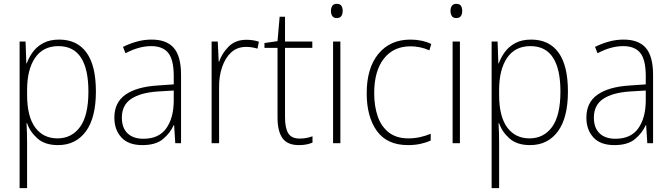

<svg xmlns="http://www.w3.org/2000/svg" viewBox="-20 -745 3495 999"><path d="M288 -539Q381 -539 430 -471.5Q479 -404 479 -269Q479 -132 426.5 -61Q374 10 282 10Q214 10 175 -24.5Q136 -59 121 -104H118Q121 -55 121 -1V234H82V-529H113L117 -415H119Q131 -448 152 -476Q173 -504 206.5 -521.5Q240 -539 288 -539ZM284 -505Q204 -505 162.5 -444Q121 -383 121 -277V-251Q121 -139 163 -82Q205 -25 279 -25Q353 -25 396.5 -84.5Q440 -144 440 -269Q440 -385 401.5 -445Q363 -505 284 -505Z M769 -539Q847 -539 884.5 -495.5Q922 -452 922 -355V0H892L886 -94H884Q865 -52 827.5 -21Q790 10 721 10Q648 10 611.5 -30Q575 -70 575 -133Q575 -212 633 -252.5Q691 -293 798 -300L884 -306V-349Q884 -434 855.5 -469.5Q827 -505 767 -505Q735 -505 702 -496Q669 -487 633 -468L620 -501Q654 -518 691.5 -528.5Q729 -539 769 -539ZM801 -269Q711 -263 662.5 -230.5Q614 -198 614 -133Q614 -80 643.5 -51.5Q673 -23 726 -23Q806 -23 844.5 -76.5Q883 -130 884 -219V-274Z M1262 -538Q1298 -538 1327 -528L1320 -492Q1306 -496 1291.5 -498.5Q1277 -501 1261 -501Q1214 -501 1183 -472.5Q1152 -444 1135.5 -395.5Q1119 -347 1120 -288V0H1081V-529H1113L1118 -424H1120Q1135 -468 1170 -503Q1205 -538 1262 -538Z M1540 -24Q1559 -24 1576 -27.5Q1593 -31 1606 -36V-3Q1592 3 1575 6.5Q1558 10 1535 10Q1475 10 1449.5 -26.5Q1424 -63 1424 -133V-496H1356V-521L1424 -531L1435 -658H1463V-529H1605V-496H1463V-135Q1463 -80 1479.5 -52Q1496 -24 1540 -24Z M1732 -725Q1750 -725 1756.5 -714.5Q1763 -704 1763 -688Q1763 -672 1756 -661.5Q1749 -651 1732 -651Q1716 -651 1709 -661.5Q1702 -672 1702 -688Q1702 -704 1709 -714.5Q1716 -725 1732 -725ZM1751 -529V0H1713V-529Z M2103 10Q1994 10 1941 -63.5Q1888 -137 1888 -260Q1888 -391 1949 -465Q2010 -539 2116 -539Q2176 -539 2224 -516L2214 -483Q2190 -494 2165 -499Q2140 -504 2116 -504Q2027 -504 1977 -439.5Q1927 -375 1927 -261Q1927 -192 1945.5 -139Q1964 -86 2003.5 -55.5Q2043 -25 2105 -25Q2136 -25 2165.5 -31.5Q2195 -38 2221 -49V-14Q2198 -3 2168 3.5Q2138 10 2103 10Z M2354 -725Q2372 -725 2378.5 -714.5Q2385 -704 2385 -688Q2385 -672 2378 -661.5Q2371 -651 2354 -651Q2338 -651 2331 -661.5Q2324 -672 2324 -688Q2324 -704 2331 -714.5Q2338 -725 2354 -725ZM2373 -529V0H2335V-529Z M2744 -539Q2837 -539 2886 -471.5Q2935 -404 2935 -269Q2935 -132 2882.5 -61Q2830 10 2738 10Q2670 10 2631 -24.5Q2592 -59 2577 -104H2574Q2577 -55 2577 -1V234H2538V-529H2569L2573 -415H2575Q2587 -448 2608 -476Q2629 -504 2662.5 -521.5Q2696 -539 2744 -539ZM2740 -505Q2660 -505 2618.5 -444Q2577 -383 2577 -277V-251Q2577 -139 2619 -82Q2661 -25 2735 -25Q2809 -25 2852.5 -84.5Q2896 -144 2896 -269Q2896 -385 2857.5 -445Q2819 -505 2740 -505Z M3225 -539Q3303 -539 3340.5 -495.5Q3378 -452 3378 -355V0H3348L3342 -94H3340Q3321 -52 3283.5 -21Q3246 10 3177 10Q3104 10 3067.5 -30Q3031 -70 3031 -133Q3031 -212 3089 -252.5Q3147 -293 3254 -300L3340 -306V-349Q3340 -434 3311.5 -469.5Q3283 -505 3223 -505Q3191 -505 3158 -496Q3125 -487 3089 -468L3076 -501Q3110 -518 3147.5 -528.5Q3185 -539 3225 -539ZM3257 -269Q3167 -263 3118.5 -230.5Q3070 -198 3070 -133Q3070 -80 3099.5 -51.5Q3129 -23 3182 -23Q3262 -23 3300.5 -76.5Q3339 -130 3340 -219V-274Z"/></svg>

Font: Noto Sans Arabic UI SmCn XLt
Style: Regular
Weight: 200
Width: 4
Designer: Monotype Design Team, Nadine Chahine and Nizar Qandah
Foundry: Monotype Imaging Inc.
Version: Version 2.010; ttfautohint (v1.8.4.7-5d5b)